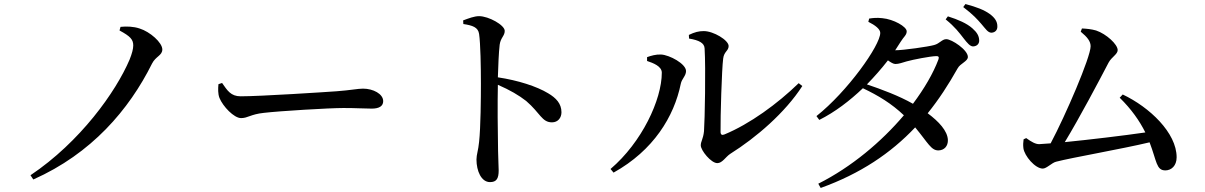

<svg xmlns="http://www.w3.org/2000/svg" viewBox="-20 -856 5970 951"><path d="M572 -705C626 -676 640 -660 640 -631C640 -614 634 -591 622 -561C554 -401 377 -153 131 12L145 33C433 -95 619 -312 733 -541C751 -577 784 -581 784 -611C784 -645 723 -699 671 -715C641 -725 607 -726 577 -723Z M1080 -445 1062 -439C1060 -417 1059 -392 1067 -371C1084 -329 1139 -271 1174 -271C1208 -271 1221 -290 1287 -297C1363 -306 1611 -321 1681 -321C1748 -321 1783 -318 1821 -318C1859 -318 1878 -331 1878 -355C1878 -391 1828 -417 1778 -417C1753 -417 1715 -409 1648 -404C1593 -400 1271 -379 1172 -379C1123 -379 1106 -408 1080 -445Z M2274 -755 2275 -737C2321 -730 2348 -721 2353 -688C2360 -641 2362 -523 2362 -441C2362 -374 2361 -227 2353 -153C2349 -111 2340 -90 2340 -66C2340 -9 2364 46 2407 46C2439 46 2450 29 2450 -12C2450 -27 2448 -59 2447 -108C2445 -203 2444 -348 2446 -436C2506 -410 2550 -384 2586 -356C2656 -296 2664 -250 2714 -250C2744 -250 2761 -273 2761 -300C2761 -343 2734 -371 2695 -394C2639 -428 2546 -458 2446 -473C2448 -531 2450 -593 2455 -635C2460 -670 2480 -678 2480 -703C2480 -732 2400 -776 2353 -776C2329 -776 2301 -765 2274 -755Z M3392 -683 3393 -665C3442 -657 3469 -643 3470 -616C3476 -520 3471 -258 3467 -206C3463 -167 3451 -156 3451 -136C3451 -111 3502 -48 3533 -48C3558 -48 3574 -79 3597 -94C3726 -175 3869 -298 3954 -430L3936 -444C3831 -342 3694 -242 3568 -190C3556 -185 3549 -189 3549 -203C3548 -276 3555 -513 3562 -566C3566 -601 3589 -604 3589 -628C3589 -657 3514 -702 3466 -702C3441 -702 3421 -697 3392 -683ZM3185 -554C3215 -544 3258 -528 3258 -496C3258 -362 3159 -151 3004 -19L3019 -1C3217 -111 3319 -279 3352 -441C3357 -466 3378 -480 3378 -504C3378 -540 3296 -584 3254 -586C3228 -587 3205 -580 3185 -573Z M4753 -666C4771 -643 4785 -626 4800 -626C4819 -627 4831 -639 4830 -657C4829 -678 4820 -695 4796 -716C4769 -740 4726 -759 4675 -775L4664 -760C4710 -723 4732 -693 4753 -666ZM4841 -737C4862 -713 4873 -694 4891 -694C4909 -695 4921 -707 4920 -726C4920 -749 4908 -768 4882 -787C4854 -807 4818 -821 4762 -836L4751 -821C4801 -783 4821 -760 4841 -737ZM4033 54 4045 75C4242 4 4392 -97 4513 -225C4577 -148 4592 -110 4629 -111C4657 -112 4676 -132 4675 -163C4673 -208 4630 -254 4575 -295C4630 -363 4678 -437 4723 -517C4736 -542 4774 -552 4774 -574C4774 -609 4694 -662 4667 -662C4646 -662 4634 -640 4607 -633C4580 -625 4454 -607 4414 -607L4441 -649C4457 -675 4471 -682 4471 -701C4471 -724 4406 -761 4350 -766C4323 -769 4304 -767 4285 -764L4281 -748C4315 -731 4340 -712 4340 -693C4340 -631 4177 -402 4024 -281L4038 -262C4116 -301 4189 -357 4254 -419C4330 -383 4396 -343 4457 -285C4346 -154 4198 -29 4033 54ZM4274 -438C4312 -477 4347 -517 4378 -557C4392 -547 4405 -539 4415 -539C4432 -539 4450 -546 4471 -552C4503 -561 4586 -577 4616 -578C4628 -579 4633 -574 4628 -561C4602 -492 4558 -417 4502 -342C4434 -381 4345 -414 4274 -438Z M5050 -166C5048 -150 5047 -139 5049 -122C5054 -84 5107 -21 5145 -21C5164 -21 5190 -50 5211 -55C5292 -76 5531 -117 5674 -151C5710 -57 5707 -12 5752 -12C5782 -12 5808 -35 5808 -77C5808 -198 5674 -325 5541 -388L5526 -372C5584 -315 5624 -258 5653 -200C5551 -185 5375 -164 5254 -152C5328 -274 5423 -454 5471 -546C5486 -574 5516 -587 5516 -608C5516 -636 5460 -688 5409 -705C5385 -712 5360 -714 5339 -715L5333 -699C5366 -672 5382 -651 5382 -627C5382 -573 5258 -285 5184 -146L5127 -142C5109 -142 5089 -153 5063 -172Z"/></svg>

Font: Noto Serif CJK HK SemiBold
Style: Regular
Weight: 600
Designer: Ryoko NISHIZUKA 西塚涼子 (kana & ideographs); Frank Grießhammer (Latin, Greek & Cyrillic); Wenlong ZHANG 张文龙 (bopomofo); San
Foundry: Adobe
Version: Version 2.001;hotconv 1.1.0;makeotfexe 2.6.0